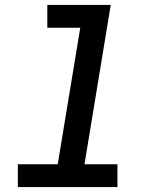

<svg xmlns="http://www.w3.org/2000/svg" viewBox="-20 -755 640 775"><path d="M52 0V-92H213L304 -643H171V-735H427L321 -92H454V0Z"/></svg>

Font: Iosevka Slab SmBdExObl
Style: Regular
Weight: 600
Width: 7
Italic angle: -9°
Monospace: yes
Designer: Belleve Invis
Foundry: Belleve Invis
Version: Version 11.1.0; ttfautohint (v1.8.3)